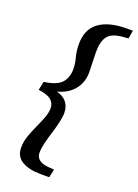

<svg xmlns="http://www.w3.org/2000/svg" viewBox="-163 -782 724 1009"><g transform="rotate(20 199.0 -278.0)"><path d="M39 -254 49 -302Q122 -312 147.5 -342Q173 -372 173 -418Q173 -447 164 -481Q155 -515 155 -552Q155 -635 209.5 -675Q264 -715 364 -715H398L390 -669L365 -667Q301 -663 277.5 -634Q254 -605 254 -546Q254 -520 255.5 -486.5Q257 -453 257 -430Q257 -374 224 -333.5Q191 -293 132 -278Q170 -268 188.5 -244Q207 -220 207 -186Q207 -162 199.5 -130Q192 -98 181.5 -64.5Q171 -31 163.5 0Q156 31 156 54Q156 104 224 110L258 113L248 159H202Q134 159 95 135.5Q56 112 56 63Q56 29 67.5 -3.5Q79 -36 93.5 -67.5Q108 -99 119.5 -128.5Q131 -158 131 -185Q131 -211 111 -229Q91 -247 39 -254Z"/></g></svg>

Font: Source Serif 4 Semibold
Style: Italic
Weight: 600
Italic angle: -12°
Designer: Frank Grießhammer
Foundry: Adobe
Version: Version 4.005;hotconv 1.1.0;makeotfexe 2.6.0